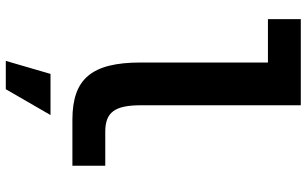

<svg xmlns="http://www.w3.org/2000/svg" viewBox="-212 -588 1026 642"><g transform="rotate(90 301.0 -267.0)"><path d="M379.9 3.9Q328.6 3.9 292.5 -8.8Q256.3 -21.5 233.4 -48.8Q210.4 -76.2 199.7 -119.4Q189 -162.6 189 -224.1V-649.9H43.9V-759.8H332V-224.1Q332 -191.9 336.7 -169.4Q341.3 -147 351.8 -132.8Q362.3 -118.7 379.2 -112.3Q396 -106 419.9 -106H534.2V3.9ZM227.1 77.1H364.7L278.3 226.6H183.6Z"/></g></svg>

Font: Hack
Style: Bold
Weight: 700
Monospace: yes
Designer: Christopher Simpkins
Foundry: Christopher Simpkins
Version: Version 2.017